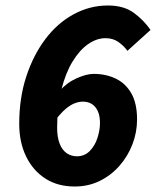

<svg xmlns="http://www.w3.org/2000/svg" viewBox="-20 -667 568 699"><path d="M252 12Q190 12 145 -17Q100 -46 75 -97.5Q50 -149 50 -216Q50 -310 75.5 -388Q101 -466 145 -524.5Q189 -583 248 -615Q307 -647 373 -647Q431 -647 467.5 -620Q504 -593 528 -558L444 -482Q430 -501 410.5 -514.5Q391 -528 364 -528Q332 -528 301 -506.5Q270 -485 244.5 -443.5Q219 -402 203.5 -341Q188 -280 188 -201Q188 -168 197 -144.5Q206 -121 222.5 -109.5Q239 -98 260 -98Q288 -98 307 -117.5Q326 -137 335 -165.5Q344 -194 344 -219Q344 -256 327.5 -276.5Q311 -297 281 -297Q268 -297 252 -291Q236 -285 218.5 -270Q201 -255 182 -230L196 -335Q223 -366 259 -382Q295 -398 321 -398Q366 -398 402 -380.5Q438 -363 458.5 -326.5Q479 -290 479 -232Q479 -186 462.5 -142.5Q446 -99 415.5 -64Q385 -29 343.5 -8.5Q302 12 252 12Z"/></svg>

Font: Source Sans 3 ExtraBold
Style: Italic
Weight: 800
Italic angle: -11°
Version: Version 3.052;hotconv 1.1.0;makeotfexe 2.6.0